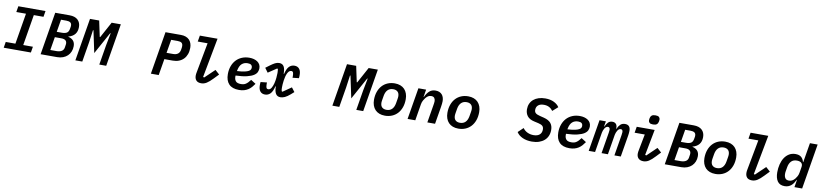

<svg xmlns="http://www.w3.org/2000/svg" viewBox="11 -1914 13184 3090"><g transform="rotate(10 6603.0 -369.0)"><path d="M35 0 51 -97H209L293 -601H135L151 -698H595L579 -601H421L337 -97H495L479 0Z M754 -698H988Q1077 -698 1123.5 -654.5Q1170 -611 1170 -537Q1170 -465 1134 -420.5Q1098 -376 1029 -358L1028 -354Q1081 -342 1110.5 -309Q1140 -276 1140 -219Q1140 -171 1123.5 -131Q1107 -91 1077 -62Q1047 -33 1004 -16.5Q961 0 908 0H638ZM880 -94Q933 -94 965.5 -114Q998 -134 1004 -177L1008 -205Q1010 -214 1011 -223.5Q1012 -233 1012 -240Q1012 -310 920 -310H816L780 -94ZM914 -400Q968 -400 996 -418Q1024 -436 1032 -481L1037 -508Q1039 -515 1039.5 -523Q1040 -531 1040 -538Q1040 -574 1017 -589Q994 -604 952 -604H865L831 -400Z M1651 -325 1690 -527H1682L1485 -168L1409 -527H1401L1373 -325L1319 0H1206L1322 -698H1472L1527 -439H1535L1676 -698H1826L1710 0H1597Z M2440 0 2556 -698H2808Q2854 -698 2888.5 -685Q2923 -672 2946 -648Q2969 -624 2980.5 -591Q2992 -558 2992 -519Q2992 -461 2975 -414.5Q2958 -368 2926.5 -335.5Q2895 -303 2850.5 -285.5Q2806 -268 2750 -268H2613L2568 0ZM2630 -374H2737Q2837 -374 2852 -463L2857 -494Q2858 -499 2858.5 -507.5Q2859 -516 2859 -524Q2859 -560 2838.5 -576.5Q2818 -593 2773 -593H2667Z M3264 12Q3208 12 3182 -17Q3156 -46 3156 -94Q3156 -108 3157.5 -122Q3159 -136 3164 -159L3254 -640H3093L3110 -740H3399L3277 -94L3295 -88L3454 -240L3524 -177L3450 -100Q3393 -40 3351 -14Q3309 12 3264 12Z M3880 12Q3770 12 3715.5 -45.5Q3661 -103 3661 -209Q3661 -280 3682.5 -339Q3704 -398 3743 -440Q3782 -482 3837 -505Q3892 -528 3959 -528Q3998 -528 4031.5 -519Q4065 -510 4090.5 -492.5Q4116 -475 4130.5 -448.5Q4145 -422 4145 -387Q4145 -357 4132 -326.5Q4119 -296 4081 -271Q4043 -246 3972.5 -228.5Q3902 -211 3788 -207Q3787 -201 3787 -196.5Q3787 -192 3787 -189Q3787 -143 3810.5 -115Q3834 -87 3895 -87Q3919 -87 3938 -91.5Q3957 -96 3974.5 -107.5Q3992 -119 4009.5 -137Q4027 -155 4047 -182L4127 -131Q4106 -100 4082.5 -73.5Q4059 -47 4029.5 -28Q4000 -9 3963.5 1.5Q3927 12 3880 12ZM3947 -436Q3890 -436 3852.5 -403.5Q3815 -371 3800 -297L3797 -282Q3874 -286 3918.5 -296Q3963 -306 3986 -319Q4009 -332 4015.5 -347.5Q4022 -363 4022 -377Q4022 -404 4004.5 -420Q3987 -436 3947 -436Z M4306 12Q4255 12 4227 -22Q4199 -56 4199 -122Q4199 -138 4199.5 -150Q4200 -162 4202 -174L4305 -185Q4304 -176 4304 -169Q4304 -162 4304 -160Q4304 -118 4312 -99.5Q4320 -81 4343 -81Q4373 -81 4393 -113.5Q4413 -146 4424.5 -191.5Q4436 -237 4440.5 -285Q4445 -333 4445 -365Q4445 -382 4443.5 -398.5Q4442 -415 4440 -429L4427 -435L4288 -342L4236 -413L4306 -465Q4344 -493 4377.5 -510.5Q4411 -528 4446 -528Q4476 -528 4495 -516Q4514 -504 4525 -483Q4536 -462 4540.5 -433Q4545 -404 4545 -369H4552Q4572 -455 4608 -491.5Q4644 -528 4695 -528Q4746 -528 4774 -494Q4802 -460 4802 -394Q4802 -378 4801.5 -366Q4801 -354 4799 -342L4696 -331Q4697 -340 4697 -347Q4697 -354 4697 -356Q4697 -398 4689 -416.5Q4681 -435 4658 -435Q4638 -435 4622.5 -420Q4607 -405 4595.5 -380Q4584 -355 4576.5 -324.5Q4569 -294 4564.5 -262Q4560 -230 4558 -201Q4556 -172 4556 -151Q4556 -130 4557 -116.5Q4558 -103 4563 -87L4575 -81L4714 -177L4766 -109L4716 -65Q4667 -22 4629 -5Q4591 12 4558 12Q4504 12 4480 -30Q4456 -72 4456 -147H4449Q4429 -61 4393 -24.5Q4357 12 4306 12Z M5851 -325 5890 -527H5882L5685 -168L5609 -527H5601L5573 -325L5519 0H5406L5522 -698H5672L5727 -439H5735L5876 -698H6026L5910 0H5797Z M6265 12Q6214 12 6173.5 -3.5Q6133 -19 6105.5 -48Q6078 -77 6063.5 -118Q6049 -159 6049 -209Q6049 -283 6070 -342Q6091 -401 6129 -442.5Q6167 -484 6219.5 -506Q6272 -528 6335 -528Q6386 -528 6426.5 -512.5Q6467 -497 6494.5 -468Q6522 -439 6536.5 -398Q6551 -357 6551 -307Q6551 -233 6530 -174Q6509 -115 6471 -73.5Q6433 -32 6380.5 -10Q6328 12 6265 12ZM6274 -85Q6330 -85 6363.5 -118.5Q6397 -152 6408 -214L6420 -285Q6422 -297 6423.5 -309Q6425 -321 6425 -330Q6425 -381 6398.5 -406Q6372 -431 6326 -431Q6270 -431 6236.5 -397.5Q6203 -364 6192 -302L6180 -231Q6178 -219 6176.5 -207Q6175 -195 6175 -186Q6175 -135 6201.5 -110Q6228 -85 6274 -85Z M6635 0 6721 -516H6847L6827 -394H6832Q6860 -455 6899.5 -491.5Q6939 -528 7001 -528Q7037 -528 7063.5 -516.5Q7090 -505 7107 -485Q7124 -465 7132.5 -437.5Q7141 -410 7141 -379Q7141 -342 7131 -283L7084 0H6958L7007 -295Q7009 -309 7011.5 -325Q7014 -341 7014 -357Q7014 -385 6999 -407Q6984 -429 6947 -429Q6918 -429 6897 -415.5Q6876 -402 6857 -379Q6846 -365 6829 -336.5Q6812 -308 6806 -272L6761 0Z M7465 12Q7414 12 7373.5 -3.5Q7333 -19 7305.5 -48Q7278 -77 7263.5 -118Q7249 -159 7249 -209Q7249 -283 7270 -342Q7291 -401 7329 -442.5Q7367 -484 7419.5 -506Q7472 -528 7535 -528Q7586 -528 7626.5 -512.5Q7667 -497 7694.5 -468Q7722 -439 7736.5 -398Q7751 -357 7751 -307Q7751 -233 7730 -174Q7709 -115 7671 -73.5Q7633 -32 7580.5 -10Q7528 12 7465 12ZM7474 -85Q7530 -85 7563.5 -118.5Q7597 -152 7608 -214L7620 -285Q7622 -297 7623.5 -309Q7625 -321 7625 -330Q7625 -381 7598.5 -406Q7572 -431 7526 -431Q7470 -431 7436.5 -397.5Q7403 -364 7392 -302L7380 -231Q7378 -219 7376.5 -207Q7375 -195 7375 -186Q7375 -135 7401.5 -110Q7428 -85 7474 -85Z M8667 12Q8579 12 8513.5 -18Q8448 -48 8416 -100L8500 -180Q8531 -137 8577 -116Q8623 -95 8675 -95Q8740 -95 8774.5 -125.5Q8809 -156 8809 -210Q8809 -248 8788.5 -267.5Q8768 -287 8720 -298L8649 -314Q8571 -331 8535.5 -376.5Q8500 -422 8500 -488Q8500 -539 8518.5 -580Q8537 -621 8571.5 -650Q8606 -679 8654.5 -694.5Q8703 -710 8763 -710Q8844 -710 8903 -681.5Q8962 -653 8991 -607L8905 -531Q8880 -566 8843.5 -585.5Q8807 -605 8757 -605Q8696 -605 8664 -577Q8632 -549 8632 -501Q8632 -466 8653.5 -447.5Q8675 -429 8725 -417L8793 -400Q8871 -380 8906.5 -337Q8942 -294 8942 -225Q8942 -172 8923.5 -128.5Q8905 -85 8869.5 -54Q8834 -23 8783 -5.5Q8732 12 8667 12Z M9280 12Q9170 12 9115.5 -45.5Q9061 -103 9061 -209Q9061 -280 9082.5 -339Q9104 -398 9143 -440Q9182 -482 9237 -505Q9292 -528 9359 -528Q9398 -528 9431.5 -519Q9465 -510 9490.5 -492.5Q9516 -475 9530.5 -448.5Q9545 -422 9545 -387Q9545 -357 9532 -326.5Q9519 -296 9481 -271Q9443 -246 9372.5 -228.5Q9302 -211 9188 -207Q9187 -201 9187 -196.5Q9187 -192 9187 -189Q9187 -143 9210.5 -115Q9234 -87 9295 -87Q9319 -87 9338 -91.5Q9357 -96 9374.5 -107.5Q9392 -119 9409.5 -137Q9427 -155 9447 -182L9527 -131Q9506 -100 9482.5 -73.5Q9459 -47 9429.5 -28Q9400 -9 9363.5 1.5Q9327 12 9280 12ZM9347 -436Q9290 -436 9252.5 -403.5Q9215 -371 9200 -297L9197 -282Q9274 -286 9318.5 -296Q9363 -306 9386 -319Q9409 -332 9415.5 -347.5Q9422 -363 9422 -377Q9422 -404 9404.5 -420Q9387 -436 9347 -436Z M9595 0 9681 -516H9785L9770 -429H9776Q9794 -473 9821 -500.5Q9848 -528 9890 -528Q9931 -528 9952 -501.5Q9973 -475 9968 -427H9973Q9992 -472 10021 -500Q10050 -528 10097 -528Q10185 -528 10185 -431Q10185 -415 10183 -394Q10181 -373 10178 -355L10119 0H10015L10072 -344Q10077 -369 10077 -390Q10077 -434 10044 -434Q10030 -434 10017 -426.5Q10004 -419 9991 -399Q9980 -381 9973 -362Q9966 -343 9963 -326L9909 0H9805L9862 -344Q9867 -369 9867 -390Q9867 -434 9834 -434Q9820 -434 9807 -426.5Q9794 -419 9781 -399Q9770 -381 9763 -362Q9756 -343 9753 -326L9699 0Z M10540 -598Q10498 -598 10481.5 -614Q10465 -630 10465 -653Q10465 -658 10466 -666Q10467 -674 10469 -688Q10474 -717 10493.5 -733.5Q10513 -750 10555 -750Q10597 -750 10613.5 -734Q10630 -718 10630 -695Q10630 -690 10629 -682Q10628 -674 10626 -660Q10621 -631 10601.5 -614.5Q10582 -598 10540 -598ZM10490 12Q10436 12 10408 -16.5Q10380 -45 10380 -93Q10380 -107 10382 -122Q10384 -137 10389 -161L10438 -416H10272L10289 -516H10582L10501 -94L10520 -88L10677 -239L10747 -176L10677 -102Q10621 -42 10578.5 -15Q10536 12 10490 12Z M10954 -698H11188Q11277 -698 11323.5 -654.5Q11370 -611 11370 -537Q11370 -465 11334 -420.5Q11298 -376 11229 -358L11228 -354Q11281 -342 11310.5 -309Q11340 -276 11340 -219Q11340 -171 11323.5 -131Q11307 -91 11277 -62Q11247 -33 11204 -16.5Q11161 0 11108 0H10838ZM11080 -94Q11133 -94 11165.5 -114Q11198 -134 11204 -177L11208 -205Q11210 -214 11211 -223.5Q11212 -233 11212 -240Q11212 -310 11120 -310H11016L10980 -94ZM11114 -400Q11168 -400 11196 -418Q11224 -436 11232 -481L11237 -508Q11239 -515 11239.5 -523Q11240 -531 11240 -538Q11240 -574 11217 -589Q11194 -604 11152 -604H11065L11031 -400Z M11665 12Q11614 12 11573.5 -3.5Q11533 -19 11505.5 -48Q11478 -77 11463.5 -118Q11449 -159 11449 -209Q11449 -283 11470 -342Q11491 -401 11529 -442.5Q11567 -484 11619.5 -506Q11672 -528 11735 -528Q11786 -528 11826.5 -512.5Q11867 -497 11894.5 -468Q11922 -439 11936.5 -398Q11951 -357 11951 -307Q11951 -233 11930 -174Q11909 -115 11871 -73.5Q11833 -32 11780.5 -10Q11728 12 11665 12ZM11674 -85Q11730 -85 11763.5 -118.5Q11797 -152 11808 -214L11820 -285Q11822 -297 11823.5 -309Q11825 -321 11825 -330Q11825 -381 11798.5 -406Q11772 -431 11726 -431Q11670 -431 11636.5 -397.5Q11603 -364 11592 -302L11580 -231Q11578 -219 11576.5 -207Q11575 -195 11575 -186Q11575 -135 11601.5 -110Q11628 -85 11674 -85Z M12264 12Q12208 12 12182 -17Q12156 -46 12156 -94Q12156 -108 12157.5 -122Q12159 -136 12164 -159L12254 -640H12093L12110 -740H12399L12277 -94L12295 -88L12454 -240L12524 -177L12450 -100Q12393 -40 12351 -14Q12309 12 12264 12Z M12977 -122H12973Q12958 -92 12941.5 -67.5Q12925 -43 12904 -25.5Q12883 -8 12856.5 2Q12830 12 12797 12Q12717 12 12680 -41.5Q12643 -95 12643 -188Q12643 -257 12658.5 -319Q12674 -381 12704.5 -427.5Q12735 -474 12780 -501Q12825 -528 12883 -528Q12943 -528 12976 -500.5Q13009 -473 13022 -422H13027L13080 -740H13206L13083 0H12957ZM12851 -88Q12880 -88 12903.5 -101Q12927 -114 12948 -139Q12962 -156 12976.5 -181.5Q12991 -207 12997 -241L13013 -337Q13021 -380 12997.5 -404Q12974 -428 12923 -428Q12862 -428 12829 -392Q12796 -356 12786 -295L12775 -229Q12773 -220 12772 -208.5Q12771 -197 12771 -185Q12771 -142 12789.5 -115Q12808 -88 12851 -88Z"/></g></svg>

Font: IBM Plex Mono SemiBold
Style: Italic
Weight: 600
Italic angle: -9°
Monospace: yes
Designer: Mike Abbink, Paul van der Laan, Pieter van Rosmalen
Foundry: Bold Monday
Version: Version 2.3